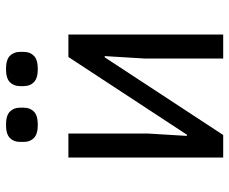

<svg xmlns="http://www.w3.org/2000/svg" viewBox="-82 -682 764 640"><g transform="rotate(-90 300.0 -362.0)"><path d="M95 -516H175V-253L167 -121H171L430 -516H505V0H425V-263L433 -395H429L170 0H95ZM147 -664V-678Q147 -698 160 -711Q173 -724 204 -724Q235 -724 248 -711Q261 -698 261 -678V-664Q261 -644 248 -631Q235 -618 204 -618Q173 -618 160 -631Q147 -644 147 -664ZM333 -664V-678Q333 -698 346 -711Q359 -724 390 -724Q421 -724 434 -711Q447 -698 447 -678V-664Q447 -644 434 -631Q421 -618 390 -618Q359 -618 346 -631Q333 -644 333 -664Z"/></g></svg>

Font: IBM Plaex Mono
Style: Regular
Weight: 400
Designer: Mike Abbink, Paul van der Laan, Pieter van Rosmalen
Foundry: Bold Monday
Version: Version 2.003